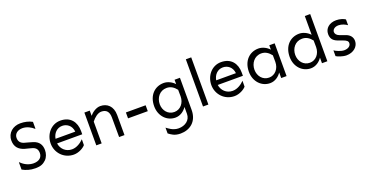

<svg xmlns="http://www.w3.org/2000/svg" viewBox="-35 -1571 5165 2688"><g transform="rotate(-20 2547.5 -227.0)"><path d="M245.1 10.7C319.3 10.7 362.3 -8.8 401.4 -46.9C436.5 -81.1 454.1 -133.8 454.1 -183.6C454.1 -264.6 418 -318.4 336.9 -344.7C305.7 -355.5 250 -368.2 215.8 -378.9C165 -393.6 137.7 -424.8 137.7 -479.5C137.7 -539.1 187.5 -580.1 260.7 -580.1C324.2 -580.1 386.7 -546.9 424.8 -510.7H430.7V-612.3C380.9 -639.6 321.3 -654.3 254.9 -654.3C146.5 -654.3 56.6 -583 56.6 -469.7C56.6 -377 105.5 -322.3 192.4 -296.9C238.3 -284.2 261.7 -280.3 299.8 -268.6C349.6 -252.9 372.1 -221.7 372.1 -169.9C372.1 -106.4 327.1 -63.5 241.2 -63.5C178.7 -63.5 108.4 -92.8 57.6 -146.5H51.8V-39.1C105.5 -10.7 160.2 10.7 245.1 10.7Z M794.9 -419.9C862.3 -419.9 930.7 -376 940.4 -281.2H646.5C659.2 -358.4 713.9 -419.9 794.9 -419.9ZM794.9 -498C658.2 -498 559.6 -379.9 559.6 -241.2C559.6 -103.5 666 14.6 814.5 14.6C889.6 14.6 961.9 -29.3 989.3 -62.5L990.2 -149.4C948.2 -106.4 884.8 -63.5 814.5 -63.5C720.7 -63.5 656.2 -130.9 644.5 -212.9H1019.5V-260.7C1019.5 -395.5 945.3 -498 794.9 -498Z M1151.4 -488.3V0H1231.4V-324.2C1270.5 -375 1325.2 -419.9 1377 -419.9C1454.1 -419.9 1490.2 -375 1490.2 -290L1491.2 0H1571.3V-297.9C1571.3 -432.6 1490.2 -498 1390.6 -498C1324.2 -498 1262.7 -449.2 1231.4 -411.1V-488.3Z M1698.2 -291V-203.1H1992.2V-291Z M2349.6 -418.9C2409.2 -418.9 2454.1 -389.6 2494.1 -338.9L2495.1 -245.1V-240.2C2495.1 -142.6 2429.7 -64.5 2339.8 -64.5C2245.1 -64.5 2182.6 -142.6 2182.6 -236.3C2182.6 -331.1 2245.1 -418.9 2349.6 -418.9ZM2335 -498C2201.2 -498 2099.6 -398.4 2099.6 -236.3C2099.6 -87.9 2202.1 14.6 2327.1 14.6C2401.4 14.6 2460.9 -31.2 2495.1 -83V19.5C2495.1 116.2 2413.1 170.9 2318.4 170.9C2234.4 170.9 2174.8 119.1 2146.5 98.6V184.6C2183.6 211.9 2227.5 249 2318.4 249C2457 249 2575.2 164.1 2575.2 -9.8V-488.3H2495.1V-422.9C2453.1 -469.7 2390.6 -498 2335 -498Z M2741.2 -703.1V0H2821.3V-703.1Z M3188.5 -419.9C3255.9 -419.9 3324.2 -376 3334 -281.2H3040C3052.7 -358.4 3107.4 -419.9 3188.5 -419.9ZM3188.5 -498C3051.8 -498 2953.1 -379.9 2953.1 -241.2C2953.1 -103.5 3059.6 14.6 3208 14.6C3283.2 14.6 3355.5 -29.3 3382.8 -62.5L3383.8 -149.4C3341.8 -106.4 3278.3 -63.5 3208 -63.5C3114.3 -63.5 3049.8 -130.9 3038.1 -212.9H3413.1V-260.7C3413.1 -395.5 3338.9 -498 3188.5 -498Z M3760.7 -419.9C3820.3 -419.9 3865.2 -389.6 3905.3 -338.9L3906.2 -245.1V-240.2C3906.2 -141.6 3840.8 -63.5 3751 -63.5C3656.2 -63.5 3593.8 -142.6 3593.8 -236.3C3593.8 -331.1 3656.2 -419.9 3760.7 -419.9ZM3746.1 -498C3612.3 -498 3510.7 -398.4 3510.7 -236.3C3510.7 -87.9 3613.3 14.6 3738.3 14.6C3812.5 14.6 3872.1 -31.2 3906.2 -83V0H3986.3V-488.3H3906.2V-422.9C3864.3 -469.7 3801.8 -498 3746.1 -498Z M4368.2 -418C4427.7 -418 4472.7 -389.6 4512.7 -338.9L4513.7 -245.1V-240.2C4513.7 -141.6 4448.2 -63.5 4358.4 -63.5C4263.7 -63.5 4201.2 -142.6 4201.2 -236.3C4201.2 -331.1 4263.7 -418 4368.2 -418ZM4513.7 -422.9C4471.7 -469.7 4409.2 -498 4353.5 -498C4219.7 -498 4118.2 -398.4 4118.2 -236.3C4118.2 -87.9 4220.7 14.6 4345.7 14.6C4419.9 14.6 4479.5 -31.2 4513.7 -83V0H4593.8V-703.1H4513.7Z M4905.3 -498C4800.8 -498 4733.4 -436.5 4733.4 -353.5C4733.4 -297.9 4752 -252.9 4827.1 -224.6L4899.4 -198.2C4945.3 -181.6 4969.7 -166 4969.7 -134.8C4969.7 -94.7 4931.6 -63.5 4870.1 -63.5C4821.3 -63.5 4752.9 -94.7 4725.6 -114.3V-28.3C4748 -12.7 4819.3 14.6 4876 14.6C4981.4 14.6 5055.7 -52.7 5055.7 -134.8C5055.7 -190.4 5024.4 -233.4 4960.9 -255.9L4878.9 -285.2C4835 -300.8 4819.3 -329.1 4819.3 -353.5C4819.3 -384.8 4849.6 -419.9 4911.1 -419.9C4960.9 -419.9 5011.7 -395.5 5039.1 -375V-460.9C5016.6 -477.5 4962.9 -498 4905.3 -498Z"/></g></svg>

Font: Sen-gleads
Style: Regular
Weight: 400
Designer: Kosal Sen, Philatype
Foundry: Philatype
Version: Version 1.004; ttfautohint (v1.8.3)